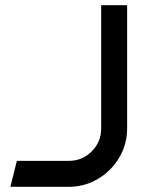

<svg xmlns="http://www.w3.org/2000/svg" viewBox="-20 -720 590 740"><path d="M245 0H20L45 -100H245Q297 -100 333.5 -136.5Q370 -173 370 -225V-700H470V-225Q470 -164 439.5 -112.5Q409 -61 357.5 -30.5Q306 0 245 0Z"/></svg>

Font: SB Skate blade
Style: Regular
Weight: 400
Designer: Valerio Brotto (Silverblur_type)
Version: Version 1.003